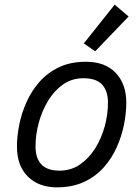

<svg xmlns="http://www.w3.org/2000/svg" viewBox="-20 -796 600 827"><path d="M225 11Q147 11 100 -35.5Q53 -82 53 -165Q53 -209 63 -259Q73 -309 94.5 -357Q116 -405 150.5 -444Q185 -483 234.5 -506.5Q284 -530 350 -530Q433 -530 478.5 -482Q524 -434 524 -354Q524 -309 514 -259Q504 -209 482.5 -161Q461 -113 426 -74Q391 -35 341 -12Q291 11 225 11ZM237 -61Q286 -61 324.5 -87.5Q363 -114 390 -157Q417 -200 431 -251.5Q445 -303 445 -354Q445 -404 420 -431.5Q395 -459 339 -459Q290 -459 252 -432.5Q214 -406 187.5 -362.5Q161 -319 147 -267.5Q133 -216 133 -165Q133 -115 158 -88Q183 -61 237 -61ZM390 -575 341 -609 474 -776 534 -725Z"/></svg>

Font: Ubuntu Sans Mono
Style: Italic
Weight: 400
Italic angle: -13.5°
Monospace: yes
Designer: Dalton Maag Ltd
Foundry: Dalton Maag Ltd
Version: Version 1.006